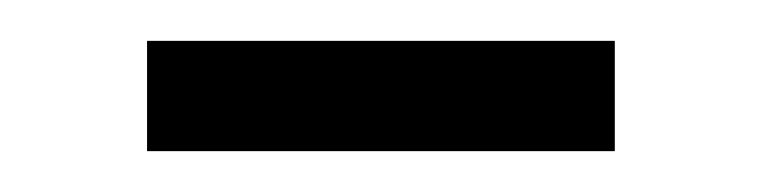

<svg xmlns="http://www.w3.org/2000/svg" viewBox="-20 -305 372 94"><path d="M52 -231V-285H281V-231Z"/></svg>

Font: Caladea
Style: Regular
Weight: 400
Designer: Carolina Giovagnoli and Andres Torresi
Foundry: Carolina Giovagnoli and Andres Torresi
Version: Version 1.002